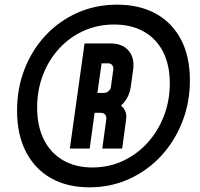

<svg xmlns="http://www.w3.org/2000/svg" viewBox="-20 -786 857 822"><path d="M362.5 16Q268 16 198.5 -23.2Q129 -62.5 91 -136.2Q53 -210 53 -312.5Q53 -407.5 85 -489.8Q117 -572 174.8 -634Q232.5 -696 310.8 -731Q389 -766 481.5 -766Q577.5 -766 647.2 -727.5Q717 -689 755 -616.5Q793 -544 793 -442Q793 -347.5 760.5 -264.5Q728 -181.5 669.8 -118.5Q611.5 -55.5 533 -19.8Q454.5 16 362.5 16ZM375.5 -69Q446 -69 506.5 -97.2Q567 -125.5 612 -175.2Q657 -225 682 -290.2Q707 -355.5 707 -429Q707 -508 678 -564.5Q649 -621 595.5 -651Q542 -681 468.5 -681Q397.5 -681 337.2 -653.5Q277 -626 232.5 -577.2Q188 -528.5 163.5 -464Q139 -399.5 139 -325.5Q139 -245.5 168 -188Q197 -130.5 250.2 -99.8Q303.5 -69 375.5 -69ZM279 -150 342 -600H453Q504 -600 530.5 -569.2Q557 -538.5 550 -488L540 -415Q536.5 -389.5 525.5 -369.2Q514.5 -349 498 -334Q509 -325 516 -310.5Q523 -296 520 -275L503 -150H418L435 -275Q436.5 -287 430.5 -295Q424.5 -303 411 -303H385L364 -150ZM397 -388H423Q435.5 -388 444.5 -395.5Q453.5 -403 455 -415L465 -488Q466.5 -500 460.2 -507.5Q454 -515 441 -515H415Z"/></svg>

Font: Mohave Light
Style: Bold Italic
Weight: 700
Italic angle: -8°
Version: Version 2.003